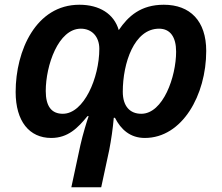

<svg xmlns="http://www.w3.org/2000/svg" viewBox="-20 -572 935 810"><path d="M671 -552C574 -552 521 -504 481 -445C461 -514 399 -552 315 -552C132 -552 46 -359 46 -184C46 -60 104 10 196 10C267 10 308 -32 349 -82H354C347 -63 329 -4 319 41L281 218H407L441 60C449 18 456 -28 460 -75H465C490 -26 529 10 591 10C749 10 850 -171 850 -357C850 -484 782 -552 671 -552ZM651 -451C698 -451 723 -416 723 -354C723 -248 668 -92 576 -92C528 -92 498 -124 498 -185C498 -306 546 -451 651 -451ZM321 -451C368 -451 399 -417 399 -366C399 -244 334 -92 245 -92C197 -92 173 -124 173 -188C173 -296 226 -451 321 -451Z"/></svg>

Font: Noto Sans SemiBold
Style: Italic
Weight: 600
Italic angle: -12°
Designer: Monotype Design Team
Foundry: Monotype Imaging Inc.
Version: Version 2.013